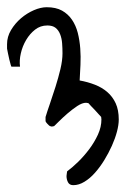

<svg xmlns="http://www.w3.org/2000/svg" viewBox="-20 -799 364 545"><path d="M168.8 -299.4Q168.8 -301.2 169.6 -306.3Q170.5 -311.4 170.5 -312.6Q184.6 -322.9 201.6 -339.4Q218.6 -356 233.3 -375.6Q248 -395.2 258 -416.9Q267.9 -438.6 267.9 -460.3Q267.9 -461.5 267.6 -462.7Q267.3 -463.9 267.3 -465.1Q267.3 -465.7 267.3 -466.9Q265 -469.3 259.9 -475Q254.8 -480.8 249.2 -486.8Q243.5 -492.8 238.1 -498.3Q232.8 -503.7 231.1 -506.1Q229.9 -506.1 228.2 -506.7Q227.1 -506.7 226.2 -507Q225.4 -507.3 224.3 -507.3Q213.5 -507.3 199.3 -498Q185.2 -488.6 171.6 -476.9Q158 -465.1 147.5 -454.6Q137 -444 133.6 -441Q132.5 -440.4 130.8 -440.4Q129.7 -439.8 127.4 -439.8Q125.2 -439.8 124.6 -440.4Q122.9 -440.4 121.8 -441Q119.5 -442.2 114.7 -447.3Q109.9 -452.4 109.3 -454.9V-460.3V-466.9Q113.8 -482 121.8 -504.9Q129.7 -527.8 137.6 -552.8Q145.5 -577.8 151.5 -602.8Q157.4 -627.8 157.4 -647.7Q157.4 -662.2 156.3 -676.4Q155.2 -690.5 150.6 -702Q146.1 -713.4 137.6 -720.1Q129.1 -726.7 114.4 -726.7Q94.6 -726.7 79.6 -714.9Q64.6 -703.2 54.1 -685.4Q43.6 -667.6 39.1 -647.4Q34.5 -627.2 36.8 -609.8H12.5Q11.9 -609.8 10.2 -615.8Q8.5 -621.8 6.5 -629.9Q4.5 -638.1 2.8 -646.8Q1.1 -655.6 0 -661V-673.6Q0 -694.7 11.3 -713.7Q22.7 -732.7 39.6 -747.2Q56.6 -761.6 76.2 -770.1Q95.7 -778.5 112.7 -778.5Q138.7 -778.5 156 -768.9Q173.3 -759.2 184.3 -743Q195.4 -726.7 200.8 -705.6Q206.1 -684.5 207.8 -661.6Q209.5 -638.7 208.4 -614.9Q207.3 -591.1 206.1 -570.6Q229.4 -566.4 249.5 -558.5Q269.6 -550.7 284.6 -537.7Q299.6 -524.8 308.4 -505.8Q317.1 -486.8 317.1 -459.7Q317.1 -444.6 312 -425.3Q306.9 -406 297.6 -385.2Q288.2 -364.4 276.1 -344.6Q263.9 -324.7 249.7 -308.7Q235.6 -292.7 219.7 -283.1Q203.9 -273.4 188 -273.4Q177.3 -273.4 173 -281.6Q168.8 -289.7 168.8 -299.4Z"/></svg>

Font: Gloria Hallelujah
Style: Regular
Weight: 400
Designer: Kimberly Geswein
Foundry: Kimberly Geswein
Version: Version 1.004 2010